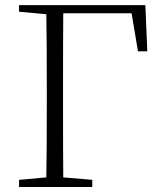

<svg xmlns="http://www.w3.org/2000/svg" viewBox="-20 -743 642 763"><path d="M502.9 -690.4H231.4Q230.5 -592.8 230.5 -389.6V-332Q230.5 -135.7 231.4 -38.1L346.7 -28.3V0H55.7V-28.3L164.1 -38.1Q166 -134.8 166 -332V-389.6Q166 -588.9 164.1 -686.5L55.7 -696.3V-722.7H557.6L565.4 -539.1H528.3Z"/></svg>

Font: GenYoMin TW TTF ExtraLight
Style: Regular
Weight: 250
Version: Version 1.300